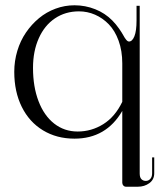

<svg xmlns="http://www.w3.org/2000/svg" viewBox="-20 -518 612 727"><path d="M34 -246Q34 -287 45.6 -325.5Q57.2 -364 78.4 -394.9Q99.5 -425.8 127.6 -449.1Q155.8 -472.5 190.4 -485.2Q225 -498 262 -498Q303 -498 340.5 -483.1Q378 -468.2 405.5 -440.2Q419.2 -426.2 430.5 -410.1Q441.8 -394 447 -384.1Q452.2 -374.2 457.8 -367.5Q463.2 -360.8 468.5 -360.8Q480.8 -360.8 488.9 -380.6Q497 -400.5 497 -441V-496H509V139Q509 153.8 515.5 160.4Q522 167 532 167Q542.2 167 549.1 159.4Q556 151.8 556 138V78H564V138Q564 162 545.5 175.5Q527 189 502 189H457Q451.2 189 447.1 184.6Q443 180.2 443 174V-98Q382 7 262 7Q194.8 7 142.9 -24.4Q91 -55.8 62.5 -113.2Q34 -170.8 34 -246ZM105 -261Q105 -189.5 125.9 -134.9Q146.8 -80.2 185.1 -50.1Q223.5 -20 274 -20Q326.5 -20 371.1 -47.9Q415.8 -75.8 443 -132.5V-278Q443 -325.5 429.1 -363.8Q415.2 -402 392 -425.9Q368.8 -449.8 339.8 -462.4Q310.8 -475 279 -475Q227.5 -475 188 -448.4Q148.5 -421.8 126.8 -373Q105 -324.2 105 -261Z"/></svg>

Font: FogtwoNo5
Style: Regular
Weight: 400
Designer: gluk (gluksza@wp.pl)
Foundry: gluk (gluksza@wp.pl)
Version: Version 0.87